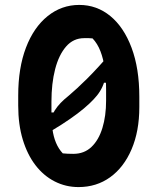

<svg xmlns="http://www.w3.org/2000/svg" viewBox="-20 -740 640 780"><path d="M302 -720Q373 -720 428 -675Q483 -630 514.5 -546Q546 -462 546 -347V-305Q546 -207 514.5 -133.5Q483 -60 427.5 -20Q372 20 299 20Q247 20 202 -3Q157 -26 124 -69Q91 -112 72.5 -173Q54 -234 54 -311V-352Q54 -464 85.5 -546.5Q117 -629 173.5 -674.5Q230 -720 302 -720ZM322 -585Q278 -585 248.5 -551Q219 -517 204 -459Q189 -401 189 -327V-282Q189 -247 193 -216Q197 -185 207.5 -160Q218 -135 235 -117Q244 -116 254.5 -115.5Q265 -115 278 -115Q322 -115 351.5 -143Q381 -171 396 -220Q411 -269 411 -331V-375Q411 -422 405.5 -461.5Q400 -501 388 -532Q376 -563 356 -584Q349 -585 340.5 -585Q332 -585 322 -585ZM437 -533 439 -404H376L410 -434Q405 -407 396 -387.5Q387 -368 374 -352Q361 -336 344 -320Q323 -300 294.5 -278.5Q266 -257 231 -234.5Q196 -212 155 -189L153 -283H223L184 -255Q192 -275 202.5 -291.5Q213 -308 226.5 -322Q240 -336 260 -352Q291 -378 333.5 -420Q376 -462 437 -533Z"/></svg>

Font: Recursive Casual
Style: Bold
Weight: 700
Version: Version 1.085